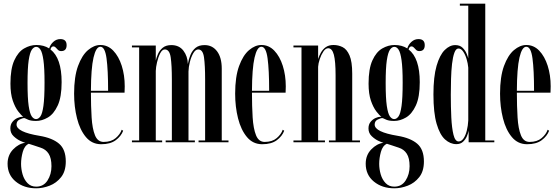

<svg xmlns="http://www.w3.org/2000/svg" viewBox="-20 -770 3024 1039"><path d="M176 249Q110 249 65.5 212.8Q21 176.5 21 116Q21 69.5 51 38.5Q81 7.5 117 2.5Q110.5 1.5 91 -7.2Q71.5 -16 53.8 -32.8Q36 -49.5 36 -75Q36 -97 47.8 -111Q59.5 -125 74.5 -131.5Q89.5 -138 100 -138Q105.5 -138 106.5 -137Q95 -146 78.5 -167.2Q62 -188.5 49.2 -225.2Q36.5 -262 36.5 -317.5Q36.5 -397.5 57.2 -443.2Q78 -489 110.5 -507.8Q143 -526.5 177 -526.5Q217 -526.5 246 -508Q252 -528.5 268.5 -543.5Q285 -558.5 306.5 -558.5Q340.5 -558.5 340.5 -525.5Q340.5 -493.5 311 -493.5Q300.5 -493.5 293.8 -500Q287 -506.5 281.5 -512.8Q276 -519 269 -519Q257.5 -519 253 -502.5Q313.5 -456 313.5 -325.5Q313.5 -244.5 292.2 -198.8Q271 -153 239 -134.2Q207 -115.5 175 -115.5Q148.5 -115.5 133.2 -121.8Q118 -128 115 -130Q114 -131 111 -131Q102 -131 85.8 -123Q69.5 -115 69.5 -96Q69.5 -55.5 194 -35Q263 -23.5 299.5 7.5Q336 38.5 336 104Q336 156.5 310.8 188.5Q285.5 220.5 248.5 234.8Q211.5 249 176 249ZM175 -125.5Q188 -125.5 198.5 -140Q209 -154.5 215 -196.8Q221 -239 221 -323.5Q221 -402.5 215 -444.2Q209 -486 199 -501.2Q189 -516.5 176 -516.5Q163 -516.5 152.2 -501Q141.5 -485.5 135.2 -443.5Q129 -401.5 129 -321Q129 -238.5 135.2 -196.5Q141.5 -154.5 152 -140Q162.5 -125.5 175 -125.5ZM176 240Q215.5 240 237 206.8Q258.5 173.5 258.5 129.5Q258.5 85.5 243.2 61.8Q228 38 199.5 29Q180 23 162 16.5Q144 10 135.5 8Q112.5 18.5 103.2 52Q94 85.5 94 116.5Q94 145 102.2 173.5Q110.5 202 128.8 221Q147 240 176 240Z M527.5 10.5Q477.5 10.5 445 -28.2Q412.5 -67 396.8 -129.5Q381 -192 381 -263Q381 -354.5 402.2 -412.8Q423.5 -471 456.2 -498.8Q489 -526.5 523 -526.5Q563.5 -526.5 593 -495.8Q622.5 -465 638.8 -414Q655 -363 655 -302.5Q655 -284 654 -268.5H472V-268Q472 -195 475.8 -134.5Q479.5 -74 494 -38Q508.5 -2 541 -2Q581.5 -2 605.8 -22.5Q630 -43 638.5 -68L646.5 -62.5Q635.5 -33 606.2 -11.2Q577 10.5 527.5 10.5ZM523 -517Q499.5 -517 486 -458.2Q472.5 -399.5 472 -278.5H565Q565 -391.5 556.5 -454.2Q548 -517 523 -517Z M694 0V-10H733V-513.5H694V-523.5H823V-442.5Q826.5 -458.5 835 -478Q843.5 -497.5 860.8 -511.8Q878 -526 907 -526Q949.5 -526 972.5 -495.8Q995.5 -465.5 996.5 -423.5Q1001 -450 1010.8 -473.2Q1020.5 -496.5 1038.5 -511.2Q1056.5 -526 1087 -526Q1129.5 -526 1154.8 -492.2Q1180 -458.5 1180 -398.5V-10H1216.5V0H1054.5V-10H1090V-340Q1090 -416 1084 -459.2Q1078 -502.5 1052.5 -502.5Q1038 -502.5 1026.2 -482.5Q1014.5 -462.5 1007.5 -434.8Q1000.5 -407 1000 -383V-10H1034.5V0H876.5V-10H910V-340Q910 -416 903.8 -459.2Q897.5 -502.5 872 -502.5Q857.5 -502.5 846.8 -481.5Q836 -460.5 829.8 -433.2Q823.5 -406 823 -386V-10H857.5V0Z M1399 10.5Q1349 10.5 1316.5 -28.2Q1284 -67 1268.2 -129.5Q1252.5 -192 1252.5 -263Q1252.5 -354.5 1273.8 -412.8Q1295 -471 1327.8 -498.8Q1360.5 -526.5 1394.5 -526.5Q1435 -526.5 1464.5 -495.8Q1494 -465 1510.2 -414Q1526.5 -363 1526.5 -302.5Q1526.5 -284 1525.5 -268.5H1343.5V-268Q1343.5 -195 1347.2 -134.5Q1351 -74 1365.5 -38Q1380 -2 1412.5 -2Q1453 -2 1477.2 -22.5Q1501.5 -43 1510 -68L1518 -62.5Q1507 -33 1477.8 -11.2Q1448.5 10.5 1399 10.5ZM1394.5 -517Q1371 -517 1357.5 -458.2Q1344 -399.5 1343.5 -278.5H1436.5Q1436.5 -391.5 1428 -454.2Q1419.5 -517 1394.5 -517Z M1568 0V-10H1611.5V-513.5H1568V-523.5H1701.5V-450.5Q1706.5 -467 1716.2 -484.8Q1726 -502.5 1742.5 -514.5Q1759 -526.5 1785 -526.5Q1811 -526.5 1834 -515Q1857 -503.5 1871.5 -470Q1886 -436.5 1886 -371.5V-10H1928V0H1760V-10H1796V-363Q1796 -438 1786.8 -473.5Q1777.5 -509 1756 -509Q1742 -509 1730 -491.2Q1718 -473.5 1710.2 -450Q1702.5 -426.5 1701.5 -408.5V-10H1738.5V0Z M2114 249Q2048 249 2003.5 212.8Q1959 176.5 1959 116Q1959 69.5 1989 38.5Q2019 7.5 2055 2.5Q2048.5 1.5 2029 -7.2Q2009.5 -16 1991.8 -32.8Q1974 -49.5 1974 -75Q1974 -97 1985.8 -111Q1997.5 -125 2012.5 -131.5Q2027.5 -138 2038 -138Q2043.5 -138 2044.5 -137Q2033 -146 2016.5 -167.2Q2000 -188.5 1987.2 -225.2Q1974.5 -262 1974.5 -317.5Q1974.5 -397.5 1995.2 -443.2Q2016 -489 2048.5 -507.8Q2081 -526.5 2115 -526.5Q2155 -526.5 2184 -508Q2190 -528.5 2206.5 -543.5Q2223 -558.5 2244.5 -558.5Q2278.5 -558.5 2278.5 -525.5Q2278.5 -493.5 2249 -493.5Q2238.5 -493.5 2231.8 -500Q2225 -506.5 2219.5 -512.8Q2214 -519 2207 -519Q2195.5 -519 2191 -502.5Q2251.5 -456 2251.5 -325.5Q2251.5 -244.5 2230.2 -198.8Q2209 -153 2177 -134.2Q2145 -115.5 2113 -115.5Q2086.5 -115.5 2071.2 -121.8Q2056 -128 2053 -130Q2052 -131 2049 -131Q2040 -131 2023.8 -123Q2007.5 -115 2007.5 -96Q2007.5 -55.5 2132 -35Q2201 -23.5 2237.5 7.5Q2274 38.5 2274 104Q2274 156.5 2248.8 188.5Q2223.5 220.5 2186.5 234.8Q2149.5 249 2114 249ZM2113 -125.5Q2126 -125.5 2136.5 -140Q2147 -154.5 2153 -196.8Q2159 -239 2159 -323.5Q2159 -402.5 2153 -444.2Q2147 -486 2137 -501.2Q2127 -516.5 2114 -516.5Q2101 -516.5 2090.2 -501Q2079.5 -485.5 2073.2 -443.5Q2067 -401.5 2067 -321Q2067 -238.5 2073.2 -196.5Q2079.5 -154.5 2090 -140Q2100.5 -125.5 2113 -125.5ZM2114 240Q2153.5 240 2175 206.8Q2196.5 173.5 2196.5 129.5Q2196.5 85.5 2181.2 61.8Q2166 38 2137.5 29Q2118 23 2100 16.5Q2082 10 2073.5 8Q2050.5 18.5 2041.2 52Q2032 85.5 2032 116.5Q2032 145 2040.2 173.5Q2048.5 202 2066.8 221Q2085 240 2114 240Z M2449.5 10Q2416.5 10 2388.2 -15.5Q2360 -41 2342.8 -100Q2325.5 -159 2325.5 -259Q2325.5 -355 2342.5 -413.8Q2359.5 -472.5 2386.5 -499.2Q2413.5 -526 2443.5 -526Q2468.5 -526 2483 -511.8Q2497.5 -497.5 2504.8 -480.2Q2512 -463 2514 -454V-739.5H2468.5V-750H2606V-10H2655V0H2516V-62.5Q2514 -51 2507 -33.8Q2500 -16.5 2486 -3.2Q2472 10 2449.5 10ZM2462 -4.5Q2477 -4.5 2488.2 -20.8Q2499.5 -37 2506 -63Q2512.5 -89 2514 -118V-404Q2512 -427 2504.8 -451Q2497.5 -475 2486.2 -491.2Q2475 -507.5 2461 -507.5Q2447 -507.5 2438.8 -484.5Q2430.5 -461.5 2426.2 -424.2Q2422 -387 2420.8 -343Q2419.5 -299 2419.5 -257Q2419.5 -192.5 2422.2 -134.8Q2425 -77 2434 -40.8Q2443 -4.5 2462 -4.5Z M2832.5 10.5Q2782.5 10.5 2750 -28.2Q2717.5 -67 2701.8 -129.5Q2686 -192 2686 -263Q2686 -354.5 2707.2 -412.8Q2728.5 -471 2761.2 -498.8Q2794 -526.5 2828 -526.5Q2868.5 -526.5 2898 -495.8Q2927.5 -465 2943.8 -414Q2960 -363 2960 -302.5Q2960 -284 2959 -268.5H2777V-268Q2777 -195 2780.8 -134.5Q2784.5 -74 2799 -38Q2813.5 -2 2846 -2Q2886.5 -2 2910.8 -22.5Q2935 -43 2943.5 -68L2951.5 -62.5Q2940.5 -33 2911.2 -11.2Q2882 10.5 2832.5 10.5ZM2828 -517Q2804.5 -517 2791 -458.2Q2777.5 -399.5 2777 -278.5H2870Q2870 -391.5 2861.5 -454.2Q2853 -517 2828 -517Z"/></svg>

Font: Imbue 100pt Medium
Style: Regular
Weight: 500
Designer: Tyler Finck
Foundry: Etcetera Type Company
Version: Version 1.102; ttfautohint (v1.8.3)